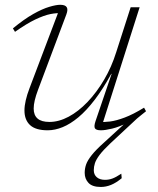

<svg xmlns="http://www.w3.org/2000/svg" viewBox="-20 -520 642 781"><path d="M574 -67.5Q565 -60.5 555.2 -52.5Q545.5 -44.5 537.5 -38L428 64Q399.5 91 385.2 110Q371 129 366.2 143.5Q361.5 158 361.5 172.5Q361.5 190.5 373.8 201Q386 211.5 407 211.5Q423 211.5 437.2 206.2Q451.5 201 473.5 186.5L475 205Q452 224 431.5 232.2Q411 240.5 390 240.5Q355.5 240.5 340 224Q324.5 207.5 324.5 183Q324.5 166 330.2 149.2Q336 132.5 353 111Q370 89.5 403 60L499 -28L502.5 -22.5Q464.5 -3.5 436 3.2Q407.5 10 390.5 10Q371 10 366.2 2Q361.5 -6 368.5 -27L434 -219.5H432.5Q398.5 -157.5 365 -113.8Q331.5 -70 298.8 -42.8Q266 -15.5 234.8 -2.8Q203.5 10 174 10Q125 10 102.2 -11.2Q79.5 -32.5 79.5 -70.5Q79.5 -89.5 84.8 -112.2Q90 -135 100 -161L221 -480.5L232 -466Q211.5 -468 185.2 -462.8Q159 -457.5 123.8 -440.8Q88.5 -424 41 -390.5L32.5 -404.5Q78 -442 115.2 -463Q152.5 -484 180.5 -492.2Q208.5 -500.5 225 -500.5Q245 -500.5 251.2 -491Q257.5 -481.5 250 -461.5L134.5 -154Q126 -131.5 121.5 -112.5Q117 -93.5 117 -78.5Q117 -51.5 132.8 -37.8Q148.5 -24 181 -24Q219.5 -24 259.2 -45.2Q299 -66.5 336 -105.2Q373 -144 403.5 -195.8Q434 -247.5 453 -308.5L511.5 -490.5H548L394.5 -8.5L383.5 -24.5Q403 -22.5 428 -25.8Q453 -29 487 -41.8Q521 -54.5 566 -82Z"/></svg>

Font: Newsreader 9pt ExtraLight
Style: Italic
Weight: 250
Italic angle: -17°
Designer: Hugues Gentile
Foundry: Production Type
Version: Version 1.003